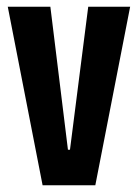

<svg xmlns="http://www.w3.org/2000/svg" viewBox="-20 -548 408 568"><path d="M106 0 3 -528H129L181 -105H187L241 -528H365L262 0Z"/></svg>

Font: Bricolage Grotesque 96pt Condensed SemiBold
Style: Regular
Weight: 600
Width: 3
Designer: Mathieu Triay
Foundry: Atelier Triay
Version: Version 1.001; ttfautohint (v1.8.4.7-5d5b);gftools[0.9.33.de